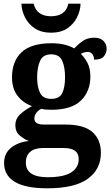

<svg xmlns="http://www.w3.org/2000/svg" viewBox="-20 -783 600 1039"><path d="M236 236Q118 236 60 201Q2 166 2 99Q2 47 40 16.5Q78 -14 136 -20Q110 -30 86.5 -50Q63 -70 63 -106Q63 -139 87 -162.5Q111 -186 153 -209Q106 -225 75.5 -264Q45 -303 45 -364Q45 -452 97 -500.5Q149 -549 259 -549Q298 -549 328.5 -541.5Q359 -534 382 -521Q402 -543 427.5 -561Q453 -579 490 -579Q523 -579 540 -561.5Q557 -544 557 -520Q557 -496 542 -478Q527 -460 489 -460Q489 -480 479 -491Q469 -502 455 -502Q443 -502 434 -499Q425 -496 417 -492Q439 -471 454 -441.5Q469 -412 469 -368Q469 -289 418 -239Q367 -189 259 -189Q248 -189 230 -190Q212 -191 204 -194Q189 -188 177.5 -173.5Q166 -159 166 -141Q166 -109 217 -109H334Q434 -109 480 -68.5Q526 -28 526 44Q526 133 455 184.5Q384 236 236 236ZM257 -248Q302 -248 317 -279.5Q332 -311 332 -365Q332 -420 316.5 -454.5Q301 -489 257 -489Q213 -489 197 -454Q181 -419 181 -364Q181 -312 197 -280Q213 -248 257 -248ZM238 176Q326 176 366 149.5Q406 123 406 78Q406 18 325 18H209Q189 18 168.5 24.5Q148 31 134 48.5Q120 66 120 97Q120 176 238 176ZM256 -606Q204 -606 168.5 -629.5Q133 -653 115 -689.5Q97 -726 96 -763H162Q171 -727 195.5 -711Q220 -695 256 -695Q293 -695 317.5 -711Q342 -727 350 -763H416Q415 -726 397 -689.5Q379 -653 344 -629.5Q309 -606 256 -606Z"/></svg>

Font: Noto Serif Gurmukhi
Style: Bold
Weight: 700
Designer: Vaibhav Singh and the Monotype Design Team
Foundry: Monotype Imaging Inc.
Version: Version 2.004; ttfautohint (v1.8.4.7-5d5b)